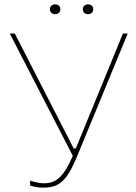

<svg xmlns="http://www.w3.org/2000/svg" viewBox="-20 -854 626 881"><path d="M233 -789C247 -789 257 -798 257 -812C257 -825 247 -834 233 -834C219 -834 209 -825 209 -812C209 -798 219 -789 233 -789ZM384 -789C398 -789 408 -798 408 -812C408 -825 398 -834 384 -834C370 -834 360 -825 360 -812C360 -798 370 -789 384 -789ZM179 7C251 7 287 -22 336 -142L566 -700H544L328 -173H318L48 -700H25L314 -139C273 -43 237 -13 183 -13C166 -13 146 -16 118 -25V-3C137 4 156 7 179 7Z"/></svg>

Font: Fixel Display Thin
Style: Regular
Weight: 100
Designer: AlfaBravo + MacPaw
Foundry: Kyrylo Tkachov, Marchela Mozhyna, Serhii Makarenko, Maria Weinstein, Zakhar Kryvoshyya
Version: Version 1.211